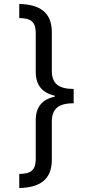

<svg xmlns="http://www.w3.org/2000/svg" viewBox="-20 -812 468 967"><path d="M351 -292V-364C277 -364 241 -390 241 -455V-651C241 -751 178 -790 77 -792V-721C131 -720 160 -707 160 -645V-450C160 -383 193 -344 256 -330V-325C193 -312 160 -274 160 -206V-12C160 50 131 63 77 64V135C178 133 241 94 241 -6V-201C241 -266 278 -292 351 -292Z"/></svg>

Font: Noto Sans Bengali UI SemiCondensed
Style: Regular
Weight: 400
Width: 4
Designer: Jelle Bosma - Monotype Design Team
Foundry: Monotype Imaging Inc.
Version: Version 2.003